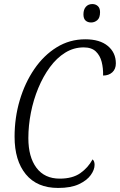

<svg xmlns="http://www.w3.org/2000/svg" viewBox="-20 -918 592 948"><path d="M267 10Q163 10 107.5 -57.5Q52 -125 52 -243Q52 -337 77.5 -423Q103 -509 149.5 -577Q196 -645 260 -684.5Q324 -724 401 -724Q473 -724 512.5 -691Q552 -658 552 -605Q552 -577 534.5 -561Q517 -545 489 -545Q490 -581 482 -612.5Q474 -644 453 -664Q432 -684 393 -684Q344 -684 302 -658Q260 -632 226.5 -586.5Q193 -541 169 -483Q145 -425 132.5 -361.5Q120 -298 120 -236Q120 -143 160 -89.5Q200 -36 275 -36Q338 -36 376.5 -63Q415 -90 437 -131Q447 -123 447 -104Q447 -80 428 -53.5Q409 -27 369.5 -8.5Q330 10 267 10ZM430 -807Q413 -807 402.5 -816.5Q392 -826 392 -847Q392 -871 404 -884.5Q416 -898 436 -898Q452 -898 463 -888Q474 -878 474 -858Q474 -830 460.5 -818.5Q447 -807 430 -807Z"/></svg>

Font: Noto Serif Condensed Light
Style: Italic
Weight: 300
Width: 3
Italic angle: -12°
Designer: Monotype Design Team
Foundry: Monotype Imaging Inc.
Version: Version 2.014; ttfautohint (v1.8.4.7-5d5b)